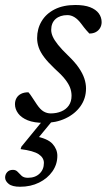

<svg xmlns="http://www.w3.org/2000/svg" viewBox="-55 -470 423 750"><path d="M23.5 259.5Q-7.5 259.5 -21.2 248.2Q-35 237 -35 223.5Q-35 211.5 -27 202.5Q-19 193.5 -4.5 193.5Q7 193.5 14 201.2Q21 209 29.5 216.8Q38 224.5 54 224.5Q82.5 224.5 99.5 208.2Q116.5 192 116.5 166.5Q116.5 146 96.2 132.5Q76 119 25.5 112.5L28.5 103L116 -4H154.5L65.5 104L80 61.5Q131.5 71 150.2 92Q169 113 169 138.5Q169 172 149.8 199.5Q130.5 227 97.8 243.2Q65 259.5 23.5 259.5ZM56 -109.5Q62.5 -102.5 69 -92.2Q75.5 -82 89 -62Q102.5 -42 115.5 -34.5Q128.5 -27 143 -27Q166 -27 184.5 -34.8Q203 -42.5 213.8 -58Q224.5 -73.5 224.5 -96Q224.5 -111.5 219 -126.8Q213.5 -142 199.5 -160Q185.5 -178 158.5 -202Q132.5 -226.5 117.5 -246.5Q102.5 -266.5 96.2 -284.8Q90 -303 90 -321Q90 -357.5 107.5 -387Q125 -416.5 158.5 -433.5Q192 -450.5 239.5 -450.5Q274.5 -450.5 297 -441.8Q319.5 -433 330.8 -417.8Q342 -402.5 342 -383.5Q342 -371 336 -360.8Q330 -350.5 319.5 -344.8Q309 -339 294 -339Q289 -344.5 282 -352.2Q275 -360 262.5 -377Q249.5 -394.5 236 -402.8Q222.5 -411 208.5 -411Q179.5 -411 162.2 -395.8Q145 -380.5 145 -353Q145 -341 151 -327.2Q157 -313.5 171.5 -295.2Q186 -277 212 -252Q238 -227 253 -205Q268 -183 274.5 -163.2Q281 -143.5 281 -124.5Q281 -85.5 259.5 -55.2Q238 -25 201 -7.5Q164 10 117.5 10Q78 10 53 -0.2Q28 -10.5 15.8 -27.2Q3.5 -44 3.5 -63Q3.5 -76.5 9.5 -87Q15.5 -97.5 27.2 -103.5Q39 -109.5 56 -109.5Z"/></svg>

Font: Newsreader 16pt 16pt
Style: Italic
Weight: 400
Italic angle: -17°
Version: Version 1.003